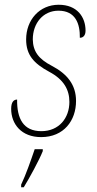

<svg xmlns="http://www.w3.org/2000/svg" viewBox="-20 -567 409 808"><path d="M153 10C249 10 300 -60 300 -142C300 -210 263 -256 198 -290C142 -319 119 -351 118 -401C118 -470 162 -522 226 -522C298 -522 317 -467 316 -408C331 -408 340 -419 340 -438C340 -495 305 -547 227 -547C146 -547 90 -483 90 -401C90 -336 122 -300 187 -265C249 -232 272 -189 272 -138C272 -71 229 -15 154 -15C78 -15 51 -68 52 -148C38 -148 27 -138 27 -109C27 -45 70 10 153 10ZM69 210V221H80C103 184 145 107 160 69V61H126C110 108 89 168 69 210Z"/></svg>

Font: Noto Serif SemiCondensed Thin
Style: Italic
Weight: 100
Width: 4
Italic angle: -12°
Designer: Monotype Design Team
Foundry: Monotype Imaging Inc.
Version: Version 2.013